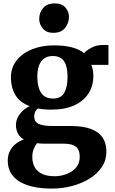

<svg xmlns="http://www.w3.org/2000/svg" viewBox="-20 -836 672 1126"><path d="M283.5 270Q222 270 174 259.2Q126 248.5 93 227.8Q60 207 42.8 176.8Q25.5 146.5 25.5 107Q25.5 74.5 38 49.8Q50.5 25 72 7.8Q93.5 -9.5 120 -18Q95.5 -32.5 84.5 -54.2Q73.5 -76 73.5 -103.5Q73.5 -125 83.5 -146Q93.5 -167 111.8 -184.8Q130 -202.5 154 -213.5Q95 -235.5 69.5 -279.8Q44 -324 44 -381.5Q44 -441 78.5 -483.2Q113 -525.5 170 -547.8Q227 -570 294.5 -570Q356.5 -570 400.8 -558.5Q445 -547 473.5 -524.5Q485 -539 515 -555.5Q545 -572 581 -572H616V-455.5H515Q519.5 -447 522 -437Q524.5 -427 526 -416.2Q527.5 -405.5 527.5 -393.5Q528 -333 499 -288Q470 -243 415 -218Q360 -193 281 -193Q258.5 -193 238.5 -194.8Q218.5 -196.5 201 -200Q191 -190 185.8 -179Q180.5 -168 180.5 -154Q180.5 -122.5 205.8 -109.8Q231 -97 291 -97H396Q465 -97 511.2 -80.5Q557.5 -64 580.8 -30.5Q604 3 604 53.5Q604 103.5 577.2 143.5Q550.5 183.5 504.8 211.8Q459 240 402 255Q345 270 283.5 270ZM300.5 197.5Q336.5 197.5 370 185Q403.5 172.5 425.5 147.5Q447.5 122.5 447.5 84.5Q447.5 57 438.5 40Q429.5 23 408.2 14.8Q387 6.5 349.5 6.5H238Q227 6.5 216.8 5.8Q206.5 5 197 3.5Q186 18 177.8 38Q169.5 58 169.5 84.5Q169.5 119 183.5 144.2Q197.5 169.5 226.2 183.5Q255 197.5 300.5 197.5ZM291 -258Q338 -258 357 -292Q376 -326 376 -383Q376 -426.5 366.8 -454Q357.5 -481.5 338.2 -494.5Q319 -507.5 290 -507.5Q260.5 -507.5 240.2 -493.8Q220 -480 209.5 -453.5Q199 -427 199 -387Q199 -347 208.5 -318Q218 -289 238 -273.5Q258 -258 291 -258ZM292.5 -643.5Q252 -643.5 231 -668.8Q210 -694 210 -724Q210 -762 233 -789Q256 -816 301 -816H302Q342.5 -816 363.5 -792Q384.5 -768 384.5 -738Q384.5 -700 361.5 -671.8Q338.5 -643.5 293.5 -643.5Z"/></svg>

Font: Merriweather ExtraBold
Style: Regular
Weight: 800
Version: Version 2.100